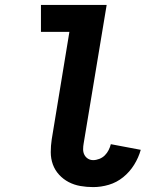

<svg xmlns="http://www.w3.org/2000/svg" viewBox="-20 -755 640 783"><path d="M360 8Q333 8 307.5 3.5Q282 -1 260 -12.5Q238 -24 221 -42.5Q204 -61 195.5 -84.5Q187 -108 187 -134.5Q187 -161 191 -187L263 -625H147V-735H415L321 -169Q319 -158 319 -146Q319 -134 324 -124Q329 -114 338.5 -108Q348 -102 360 -102Q372 -102 385 -107Q398 -112 407.5 -121.5Q417 -131 423 -143Q429 -155 432 -167L554 -144Q545 -112 527 -83Q509 -54 482.5 -32.5Q456 -11 424 -1.5Q392 8 360 8Z"/></svg>

Font: Iosevka Curly XBdEx
Style: Italic
Weight: 800
Width: 7
Italic angle: -9°
Monospace: yes
Designer: Belleve Invis
Foundry: Belleve Invis
Version: Version 11.1.0; ttfautohint (v1.8.3)